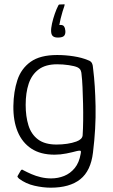

<svg xmlns="http://www.w3.org/2000/svg" viewBox="-20 -733 526 890"><path d="M42 -242Q43 -308 60.5 -361.5Q78 -415 122 -446.5Q166 -478 245 -478Q283 -478 321.5 -472Q360 -466 388 -454Q401 -450 406 -440.5Q411 -431 412 -411Q421 -341 423 -240Q425 -139 411 -26Q401 59 352 98Q303 137 215 137Q180 137 140 128Q100 119 68 95Q63 90 61.5 87.5Q60 85 62 82Q65 77 69 70Q73 63 76 58Q78 54 81.5 53.5Q85 53 88 56Q105 65 125.5 74Q146 83 169.5 88.5Q193 94 217 94Q249 94 277.5 82.5Q306 71 326.5 46Q347 21 354 -20Q354 -22 354.5 -23.5Q355 -25 355 -27Q356 -34 351 -34.5Q346 -35 337 -33Q315 -27 287.5 -21.5Q260 -16 233 -16Q168 -16 125.5 -44Q83 -72 62 -122.5Q41 -173 42 -242ZM99 -247Q99 -193 112 -151.5Q125 -110 156.5 -86.5Q188 -63 242 -63Q267 -63 291 -66.5Q315 -70 334 -77Q361 -87 363 -105Q365 -135 365.5 -174Q366 -213 365 -253.5Q364 -294 362.5 -329Q361 -364 358 -388Q358 -396 354.5 -405.5Q351 -415 339 -421Q326 -427 299 -431Q272 -435 245 -435Q191 -435 159 -411Q127 -387 113 -345Q99 -303 99 -247ZM217 -586Q216 -601 221 -623.5Q226 -646 234 -669Q242 -692 250 -707Q251 -710 254 -712Q258 -712 265.5 -712.5Q273 -713 279 -713Q280 -712 279.5 -710Q279 -708 278 -704Q275 -696 270 -679.5Q265 -663 261 -646.5Q257 -630 255 -617Q271 -619 276.5 -611Q282 -603 283 -590Q284 -576 278 -568Q272 -560 253 -559Q236 -558 227 -564Q218 -570 217 -586Z"/></svg>

Font: Glory Thin Light
Style: Regular
Weight: 300
Version: Version 1.011